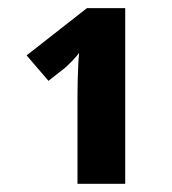

<svg xmlns="http://www.w3.org/2000/svg" viewBox="-20 -864 419 468"><path d="M285.2 -844.2V-416H168.9V-633.8Q168.9 -647 169.4 -668.2Q169.9 -689.5 170.9 -708.5Q171.9 -727.5 172.9 -734.9Q167 -727.1 155.8 -715.3Q144.5 -703.6 136.2 -696.8L98.1 -667L44.9 -729L191.9 -844.2Z"/></svg>

Font: Wonky
Style: Regular
Weight: 400
Designer: Monotype Design Team
Foundry: Monotype Imaging Inc.
Version: Version 3.000